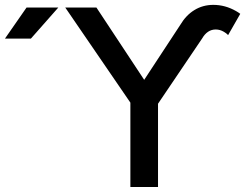

<svg xmlns="http://www.w3.org/2000/svg" viewBox="-20 -753 988 773"><path d="M616.2 -335.4V0H504.9V-339.8L242.7 -722.7H368.2L560.5 -431.6L706.1 -653.3Q729 -691.9 762.9 -712.6Q796.9 -733.4 838.9 -733.4Q886.7 -733.4 930.2 -708.5Q939 -703.6 947.3 -697.3L898.4 -611.8Q891.6 -619.1 881.3 -625Q865.7 -634.3 848.6 -634.3Q814.5 -634.3 793.5 -597.7ZM104.5 -597.7H0L86.9 -722.7H214.8Z"/></svg>

Font: Giphurs Medium
Style: Regular
Weight: 500
Version: Version 0.920; ttfautohint (v1.8.4.7-5d5b)